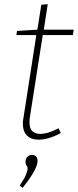

<svg xmlns="http://www.w3.org/2000/svg" viewBox="-20 -666 375 925"><path d="M273 -25Q213 7 166 7Q131 7 110.5 -12.5Q90 -32 90 -73Q90 -80 91 -86Q92 -92 93 -98L155 -497H59L62 -517L160 -523L179 -643L210 -646L191 -523H335L331 -497H186L124 -102Q123 -97 122.5 -90.5Q122 -84 122 -78Q122 -47 136 -34Q150 -21 173 -21Q192 -21 215 -28Q238 -35 262 -48ZM89 239 75 228Q96 197 104.5 177Q113 157 113 147Q113 137 108 132Q103 127 103 114Q103 97 113 88.5Q123 80 135 80Q145 80 153 87Q161 94 161 109Q161 130 141.5 164Q122 198 89 239Z"/></svg>

Font: Bitter ExtraLight
Style: Italic
Weight: 200
Italic angle: -9°
Designer: Sol Matas, and Bitter project Authors
Foundry: Sol Matas
Version: Version 2.001